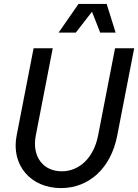

<svg xmlns="http://www.w3.org/2000/svg" viewBox="-20 -947 707 983"><path d="M292 16C437 16 548 -87 580 -252L667 -700H569L482 -252C460 -141 388 -70 296 -70C199 -70 143 -148 163 -252L250 -700H152L65 -252C36 -102 137 16 292 16ZM280 -780H368L451 -887L493 -780H572L526 -927H382Z"/></svg>

Font: Uncut Sans Medium Italic
Style: Regular
Weight: 500
Italic angle: -11°
Designer: Kasper Nordkvist
Foundry: UNCUT.wtf
Version: Version 1.304;Glyphs 3.2 (3246)